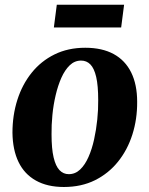

<svg xmlns="http://www.w3.org/2000/svg" viewBox="-20 -752 612 786"><path d="M329 -556.5Q398 -556.5 445.2 -530.8Q492.5 -505 517 -455.5Q541.5 -406 541.5 -335Q542 -264.5 522 -201.5Q502 -138.5 463.2 -90.2Q424.5 -42 368.8 -14.2Q313 13.5 241.5 13.5Q174 13.5 127 -12.8Q80 -39 56 -88.5Q32 -138 31 -208.5Q31 -280 51 -343Q71 -406 109.5 -454Q148 -502 203.2 -529.2Q258.5 -556.5 329 -556.5ZM312 -504Q285.5 -504 265.5 -484.8Q245.5 -465.5 231.2 -433.5Q217 -401.5 207.8 -362Q198.5 -322.5 194.5 -281Q190.5 -239.5 191 -202Q191 -143.5 199.5 -107.5Q208 -71.5 223.8 -55.2Q239.5 -39 261.5 -39Q288 -39 308 -58Q328 -77 342.2 -109.2Q356.5 -141.5 365.2 -181.2Q374 -221 378.2 -262.5Q382.5 -304 382 -342Q382 -401.5 373.8 -437Q365.5 -472.5 350 -488.2Q334.5 -504 312 -504ZM212.5 -732.5H488L476 -639.5H200.5Z"/></svg>

Font: Merriweather 48pt ExtraBold
Style: Italic
Weight: 800
Italic angle: -7.8°
Version: Version 2.101